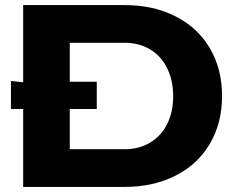

<svg xmlns="http://www.w3.org/2000/svg" viewBox="-20 -734 905 754"><path d="M71 -306H23V-416L71 -411V-714H470Q583 -714 670 -669.5Q757 -625 804.5 -544Q852 -463 852 -357Q852 -251 804.5 -170Q757 -89 670 -44.5Q583 0 470 0H71ZM470 -148Q526 -148 569.5 -174Q613 -200 636.5 -247Q660 -294 660 -356Q660 -418 636.5 -466Q613 -514 569.5 -540Q526 -566 470 -566H254V-413H360V-306H254V-148Z"/></svg>

Font: Non Bureau Extended
Style: Bold
Weight: 700
Width: 7
Designer: Jona Saucedo
Foundry: Non Foundry
Version: Version 1.000; ttfautohint (v1.8.4)